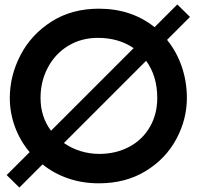

<svg xmlns="http://www.w3.org/2000/svg" viewBox="-20 -807 883 862"><path d="M833 -731 730 -628Q773 -575 796 -508Q819 -441 819 -367Q819 -271 771.5 -182.5Q724 -94 634 -39Q544 16 424 16Q350 16 286 -6Q222 -28 171 -69L67 35L10 -21L113 -124Q70 -175 47 -238Q24 -301 24 -367Q24 -467 72 -559.5Q120 -652 211 -710Q302 -768 424 -768Q570 -768 674 -685L776 -787ZM209 -220 580 -591Q512 -637 420 -637Q345 -637 286.5 -601.5Q228 -566 195 -504Q162 -442 162 -367Q162 -283 209 -220ZM636 -534 267 -165Q301 -141 342 -128.5Q383 -116 425 -116Q500 -116 559.5 -147.5Q619 -179 652.5 -236.5Q686 -294 686 -367Q686 -466 636 -534Z"/></svg>

Font: Aoboshi One
Style: Regular
Weight: 400
Designer: IKIMOJI
Foundry: Natsumi Matsuba
Version: Version 1.000; ttfautohint (v1.8.3)